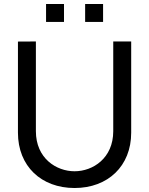

<svg xmlns="http://www.w3.org/2000/svg" viewBox="-20 -928 748 963"><path d="M354 15C521 15 638 -95 638 -262.5V-720H548V-270C548 -134.5 446 -69 354 -69C263 -69 160 -133.5 160 -270V-720L70 -719.5V-262.5C70 -94.5 187 15 354 15ZM211 -818H301V-908H211ZM407 -818H497V-908H407Z"/></svg>

Font: Eudonet Medium
Style: Regular
Weight: 500
Designer: Mikhail Sharanda
Foundry: Mikhail Sharanda
Version: Version 4.503;Glyphs 3.1.2 (3151)